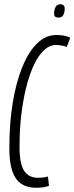

<svg xmlns="http://www.w3.org/2000/svg" viewBox="-20 -875 351 905"><path d="M150 10Q85 10 54.5 -34.5Q24 -79 24 -176Q24 -293 40 -390.5Q56 -488 85.5 -560Q115 -632 155.5 -671Q196 -710 245 -710Q264 -710 281.5 -707Q299 -704 311 -697L295 -654Q266 -663 244 -663Q207 -663 175.5 -626Q144 -589 121 -522.5Q98 -456 85 -369Q72 -282 72 -183Q72 -104 93.5 -70.5Q115 -37 159 -37Q186 -37 206 -43L211 1Q188 10 150 10ZM255 -792Q235 -792 235 -811Q235 -827 241.5 -841Q248 -855 264 -855Q285 -855 285 -834Q285 -819 279 -805.5Q273 -792 255 -792Z"/></svg>

Font: Georama ExtraCondensed Light
Style: Italic
Weight: 300
Width: 2
Italic angle: -9°
Designer: Jean-Baptiste Levee
Foundry: Production Type
Version: Version 1.000